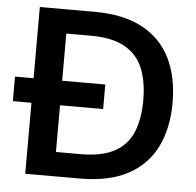

<svg xmlns="http://www.w3.org/2000/svg" viewBox="-51 -752 820 803"><g transform="rotate(5 359.0 -350.0)"><path d="M6 -298V-401H385V-298ZM84 0V-700H313Q436 -700 515.5 -657Q595 -614 633.5 -535.5Q672 -457 672 -349Q672 -243 633.5 -164.5Q595 -86 515.5 -43Q436 0 313 0ZM204 -102H308Q398 -102 451 -131.5Q504 -161 526.5 -216.5Q549 -272 549 -349Q549 -427 526.5 -482.5Q504 -538 451 -568.5Q398 -599 308 -599H204Z"/></g></svg>

Font: DM Sans 17pt SemiBold
Style: Regular
Weight: 600
Version: Version 4.004;gftools[0.9.30]